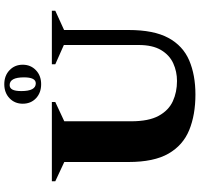

<svg xmlns="http://www.w3.org/2000/svg" viewBox="-38 -884 932 896"><g transform="rotate(-90 428.0 -436.0)"><path d="M435 10Q340 10 269 -19Q198 -48 159 -116Q120 -184 120 -302V-602L30 -644V-660H400V-644L310 -602V-290Q310 -208 335.5 -161.5Q361 -115 403.5 -95.5Q446 -76 498 -76Q542 -76 580.5 -93.5Q619 -111 642.5 -150.5Q666 -190 666 -255V-604L576 -644V-660H826V-644L736 -603V-302Q736 -184 699 -116Q662 -48 594 -19Q526 10 435 10ZM483 -710Q443 -710 417.5 -734Q392 -758 392 -796Q392 -833 417.5 -857.5Q443 -882 483 -882Q523 -882 548.5 -857.5Q574 -833 574 -796Q574 -759 548.5 -734.5Q523 -710 483 -710ZM487 -735Q515 -735 515 -790Q515 -857 479 -857Q465 -857 458 -844Q451 -831 451 -802Q451 -735 487 -735Z"/></g></svg>

Font: Spectral SC ExtraBold
Style: Regular
Weight: 800
Designer: Jean-Baptiste Levee
Foundry: Production Type
Version: Version 2.001